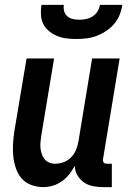

<svg xmlns="http://www.w3.org/2000/svg" viewBox="-20 -760 540 788"><path d="M439 8H403Q382 8 361.5 4Q341 0 324.5 -11.5Q308 -23 297.5 -41Q287 -59 287 -80Q278 -62 265 -45.5Q252 -29 234.5 -16.5Q217 -4 197 2Q177 8 158 8Q132 8 108 -1Q84 -10 68.5 -28Q53 -46 45 -70Q37 -94 34.5 -119Q32 -144 33.5 -170Q35 -196 39 -222L89 -520H202L150 -207Q148 -194 146.5 -180.5Q145 -167 146 -154Q147 -141 151 -129Q155 -117 162.5 -107.5Q170 -98 181.5 -93Q193 -88 206 -88Q224 -88 241.5 -94.5Q259 -101 272 -114.5Q285 -128 292 -145Q299 -162 302 -180L358 -520H471L403 -108Q402 -104 402.5 -100Q403 -96 405.5 -93Q408 -90 411.5 -89Q415 -88 419 -88H439ZM293 -600Q272 -600 252 -602.5Q232 -605 214 -612.5Q196 -620 181 -632.5Q166 -645 157.5 -662Q149 -679 148 -699Q147 -719 150 -740H242Q240 -726 243.5 -713.5Q247 -701 256.5 -693Q266 -685 279 -682Q292 -679 306 -679Q320 -679 334 -682Q348 -685 360.5 -693Q373 -701 380.5 -713.5Q388 -726 390 -740H482Q479 -719 471 -699Q463 -679 448.5 -662Q434 -645 415 -632.5Q396 -620 376 -612.5Q356 -605 335 -602.5Q314 -600 293 -600Z"/></svg>

Font: Iosevka Term Curly
Style: Bold Italic
Weight: 700
Italic angle: -9°
Designer: Belleve Invis
Foundry: Belleve Invis
Version: Version 32.3.0